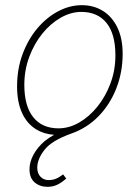

<svg xmlns="http://www.w3.org/2000/svg" viewBox="-20 -510 540 742"><path d="M164 212Q134 212 114 195Q94 178 94 144Q94 116 109.5 87.5Q125 59 153 35Q169 22 189 11Q149 8 120 -10Q84 -32 65 -74Q46 -116 46 -176Q46 -243 67 -300Q88 -357 123.5 -399.5Q159 -442 204 -466Q249 -490 296 -490Q342 -490 377.5 -468Q413 -446 433.5 -404Q454 -362 454 -302Q454 -231 429.5 -168.5Q405 -106 360.5 -60.5Q316 -15 256 6Q180 33 152 69Q124 105 124 138Q124 160 136.5 173Q149 186 168 186Q183 186 195.5 181Q208 176 224 164L236 180Q218 196 201 204Q184 212 164 212ZM206 -14Q247 -14 286 -36.5Q325 -59 356.5 -98Q388 -137 407 -188Q426 -239 426 -296Q426 -379 391.5 -421.5Q357 -464 294 -464Q254 -464 214.5 -441.5Q175 -419 143.5 -380Q112 -341 93 -290Q74 -239 74 -182Q74 -100 108.5 -57Q143 -14 206 -14Z"/></svg>

Font: Source Sans 3 ExtraLight ExtraLight
Style: Italic
Weight: 250
Italic angle: -11°
Version: Version 3.052;hotconv 1.1.0;makeotfexe 2.6.0